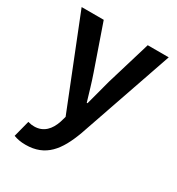

<svg xmlns="http://www.w3.org/2000/svg" viewBox="-167 -597 832 903"><g transform="rotate(30 248.5 -145.5)"><path d="M107 201C215 201 267 133 308 21L485 -492H371L299 -253C287 -208 274 -160 262 -114H258C244 -161 230 -210 215 -253L132 -492H12L205 -7L196 24C180 72 150 106 99 106C88 106 79 105 65 101L42 190C61 197 80 201 107 201Z"/></g></svg>

Font: Source Sans Pro Semibold
Style: Regular
Weight: 600
Designer: Paul D. Hunt
Foundry: Adobe Systems Incorporated
Version: Version 3.006;hotconv 1.0.111;makeotfexe 2.5.65597